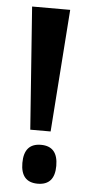

<svg xmlns="http://www.w3.org/2000/svg" viewBox="-51 -690 331 733"><g transform="rotate(5 115.0 -324.0)"><path d="M76 -191 42 -660H188L154 -191ZM122 12Q57 12 57 -62Q57 -137 122 -137Q187 -137 187 -62Q187 12 122 12Z"/></g></svg>

Font: Bricolage Grotesque 12pt Condensed SemiBold
Style: Regular
Weight: 600
Width: 3
Designer: Mathieu Triay
Foundry: Atelier Triay
Version: Version 1.001; ttfautohint (v1.8.4.7-5d5b);gftools[0.9.33.de